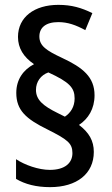

<svg xmlns="http://www.w3.org/2000/svg" viewBox="-20 -782 459 790"><path d="M47 -400C47 -329 86 -293 176 -249C257 -208 278 -193 278 -152C278 -112 248 -83 185 -83C139 -83 82 -103 46 -127V-46C83 -24 129 -12 186 -12C296 -12 366 -67 366 -157C366 -203 346 -237 305 -268C343 -293 369 -334 369 -390C369 -465 321 -504 235 -544C171 -574 142 -593 142 -632C142 -668 168 -691 220 -691C259 -691 292 -679 331 -658L360 -728C315 -750 275 -762 220 -762C122 -762 54 -712 54 -630C54 -584 77 -547 120 -518C76 -495 47 -455 47 -400ZM128 -412C128 -446 148 -473 179 -484C266 -444 287 -421 287 -377C287 -343 271 -318 247 -302L217 -317C158 -346 128 -371 128 -412Z"/></svg>

Font: Noto Sans Arabic Cond Med
Style: Regular
Weight: 500
Width: 3
Designer: Monotype Design Team, Nadine Chahine, Nizar Qandah and Khaled Hosny
Foundry: Monotype Imaging Inc.
Version: Version 2.012